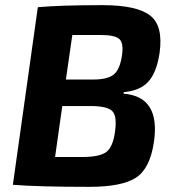

<svg xmlns="http://www.w3.org/2000/svg" viewBox="-20 -718 677 746"><path d="M30 0 127 -690Q215 -698 378 -698Q511 -698 563 -658Q615 -618 600 -512Q589 -438 557.5 -402Q526 -366 461 -360L460 -354Q604 -343 578 -166Q563 -63 508 -27.5Q453 8 327 8Q131 8 30 0ZM236 -409H342Q398 -409 422 -428.5Q446 -448 454 -503Q461 -551 443.5 -566.5Q426 -582 372 -582H261ZM194 -108H300Q367 -108 393 -127.5Q419 -147 427 -207Q435 -266 417 -285.5Q399 -305 337 -306H222Z"/></svg>

Font: Ezarion
Style: Bold Italic
Weight: 700
Italic angle: -8°
Designer: Natanael Gama
Version: Version 1.001;PS 001.001;hotconv 1.0.70;makeotf.lib2.5.58329